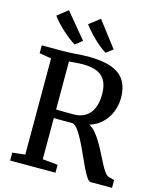

<svg xmlns="http://www.w3.org/2000/svg" viewBox="-142 -1096 984 1194"><g transform="rotate(15 350.5 -499.0)"><path d="M39.5 0V-51L121 -60.5V-679.5L44 -692.5V-743H176.5Q210.5 -743 239 -745Q267.5 -747 292.2 -748.8Q317 -750.5 340 -750.5Q438 -750.5 496 -728Q554 -705.5 579.5 -661.8Q605 -618 605 -553.5Q605 -508.5 588.2 -465.8Q571.5 -423 538.8 -390.5Q506 -358 457.5 -343Q480 -332 500.2 -307.8Q520.5 -283.5 538.8 -252.5Q557 -221.5 573.2 -189.2Q589.5 -157 604.2 -128.8Q619 -100.5 632.5 -82Q646 -63.5 658 -60.5L695.5 -50V0H559Q546.5 0 532 -21.2Q517.5 -42.5 501.2 -76.5Q485 -110.5 467.5 -150Q450 -189.5 431.5 -226.2Q413 -263 394.5 -290Q376 -317 357 -325Q346 -325 328.5 -325Q311 -325 292 -325Q273 -325 257 -325.2Q241 -325.5 233.5 -326V-60.5L331.5 -51V0ZM348.5 -379.5Q389.5 -379.5 420.2 -397.8Q451 -416 468.2 -453Q485.5 -490 485.5 -547Q485.5 -592 470.8 -625.5Q456 -659 420 -677.2Q384 -695.5 321 -695.5Q307 -695.5 292 -694.5Q277 -693.5 262.2 -692.2Q247.5 -691 233.5 -690V-381Q247.5 -380 270.8 -379.8Q294 -379.5 316 -379.5Q338 -379.5 348.5 -379.5ZM240 -801.5Q222.5 -811.5 201.2 -827.8Q180 -844 158 -864Q136 -884 116.8 -904.8Q97.5 -925.5 83.5 -945L151 -998L285 -836.5L241 -801.5ZM438.5 -801.5Q415.5 -815 387.5 -839Q359.5 -863 333.2 -891Q307 -919 288.5 -944.5L357.5 -998L482.5 -834L439.5 -801.5Z"/></g></svg>

Font: Merriweather Medium
Style: Regular
Weight: 500
Version: Version 2.100